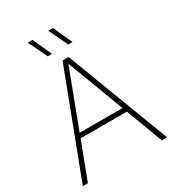

<svg xmlns="http://www.w3.org/2000/svg" viewBox="-220 -1069 1083 1194"><g transform="rotate(-30 321.5 -472.0)"><path d="M18.5 0 300 -740H343L624.5 0H587L315 -720H327L55 0ZM142 -264 152 -297H491L501 -264ZM380.5 -808 315.5 -944H349.5L411 -808ZM233 -808 168 -944H202L263.5 -808Z"/></g></svg>

Font: Encode Sans SC Thin
Style: Regular
Weight: 250
Designer: Multiple Designers
Foundry: Impallari Type
Version: Version 3.002